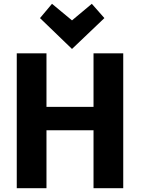

<svg xmlns="http://www.w3.org/2000/svg" viewBox="-20 -980 755 1008"><path d="M471 -419H224V-700H68V8H224V-296H471V8H627V-700H471ZM253 -960 190 -885 358 -723 528 -885 462 -960 358 -873Z"/></svg>

Font: Repo Bold
Style: Bold
Weight: 700
Designer: Stefan Peev
Foundry: Context Ltd
Version: Version 1.502